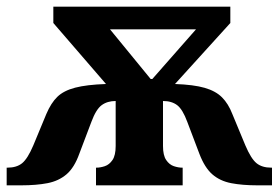

<svg xmlns="http://www.w3.org/2000/svg" viewBox="-20 -556 836 576"><path d="M0 0V-53H2Q30 -53 46.5 -66.5Q63 -80 80 -120L119 -214Q133 -247 152 -265.5Q171 -284 205.5 -293Q240 -302 298 -304L140 -487V-536H671V-487L505 -304Q561 -302 594 -292.5Q627 -283 646 -264Q665 -245 677 -214L716 -120Q733 -80 749.5 -66.5Q766 -53 794 -53H796V0H752Q707 0 673.5 -6.5Q640 -13 617 -33Q594 -53 578 -95L542 -190Q528 -228 511.5 -240.5Q495 -253 469 -253V-118Q469 -90 478.5 -76Q488 -62 501.5 -57.5Q515 -53 527 -53H528V0H268V-53H269Q281 -53 294.5 -57.5Q308 -62 317.5 -76Q327 -90 327 -118V-253Q302 -253 285 -240.5Q268 -228 254 -190L218 -95Q203 -53 179.5 -33Q156 -13 122.5 -6.5Q89 0 44 0ZM432 -319H437L568 -468H310Z"/></svg>

Font: Noto Serif
Style: Bold
Weight: 700
Designer: Monotype Design Team
Foundry: Monotype Imaging Inc.
Version: Version 2.014